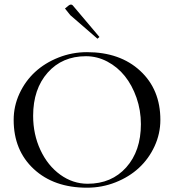

<svg xmlns="http://www.w3.org/2000/svg" viewBox="-20 -830 777 857"><path d="M415 -657.2 293.9 -762.2 270 -792 286.1 -805.2Q292 -809.6 295.9 -809.6Q302.2 -809.6 306.2 -804.2L423.8 -665ZM368.2 7.8Q220.7 7.8 130.9 -75.4Q41 -158.7 41 -294.9Q41 -356.4 66.9 -412.4Q92.8 -468.3 136.7 -508.8Q180.7 -549.3 241.2 -573.2Q301.8 -597.2 368.2 -597.2Q515.6 -597.2 605.7 -513.9Q695.8 -430.7 695.8 -294.9Q695.8 -233.4 669.9 -177.2Q644 -121.1 600.1 -80.6Q556.2 -40 495.6 -16.1Q435.1 7.8 368.2 7.8ZM371.1 -9.8Q478 -9.8 543.5 -83Q608.9 -156.2 608.9 -275.9Q608.9 -337.4 589.4 -393.6Q569.8 -449.7 537.1 -490.5Q504.4 -531.2 459 -555.2Q413.6 -579.1 363.8 -579.1Q257.8 -579.1 192.9 -505.9Q127.9 -432.6 127.9 -313Q127.9 -230.5 160.4 -160.6Q192.9 -90.8 249 -50.3Q305.2 -9.8 371.1 -9.8Z"/></svg>

Font: FoglihtenNo07calt
Style: Regular
Weight: 500
Designer: gluk (gluksza@wp.pl)
Foundry: gluk (gluksza@wp.pl)
Version: Version 0.844